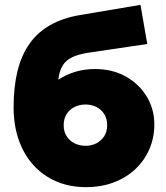

<svg xmlns="http://www.w3.org/2000/svg" viewBox="-20 -755 684 790"><path d="M333 15Q267 15 212.5 -8.2Q158 -31.5 118.5 -74.5Q79 -117.5 57.5 -178.2Q36 -239 36 -314Q36 -397.5 52 -462.5Q68 -527.5 101.2 -574.8Q134.5 -622 186.2 -651.5Q238 -681 309 -693L558 -735L586 -574L343 -538Q301.5 -531.5 276 -519Q250.5 -506.5 237.2 -484.5Q224 -462.5 220 -427Q251.5 -448 289.5 -459.5Q327.5 -471 371 -471Q442 -471 497 -440.5Q552 -410 583.5 -358.2Q615 -306.5 615 -243Q615 -189 595 -142.2Q575 -95.5 537.8 -60Q500.5 -24.5 448.8 -4.8Q397 15 333 15ZM332 -155Q356 -155 376.2 -165.2Q396.5 -175.5 408.8 -194.5Q421 -213.5 421 -240Q421 -266.5 409 -285.5Q397 -304.5 376.8 -314.8Q356.5 -325 332 -325Q307 -325 286.5 -314.8Q266 -304.5 254 -285.5Q242 -266.5 242 -240Q242 -213.5 254.2 -194.5Q266.5 -175.5 287 -165.2Q307.5 -155 332 -155Z"/></svg>

Font: Geologica Cursive Black
Style: Regular
Weight: 900
Designer: Sindre Bremnes, Frode Helland
Foundry: Monokrom Skriftforlag AS
Version: Version 1.010;gftools[0.9.28]